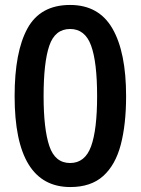

<svg xmlns="http://www.w3.org/2000/svg" viewBox="-20 -745 569 775"><path d="M489 -357Q489 -243 467.5 -161Q446 -79 396.5 -34.5Q347 10 264 10Q39 10 39 -357Q39 -536 91 -630.5Q143 -725 263 -725Q379 -725 434 -629.5Q489 -534 489 -357ZM156 -357Q156 -225 179 -156Q202 -87 263 -87Q323 -87 347.5 -154Q372 -221 372 -357Q372 -495 347.5 -561.5Q323 -628 263 -628Q202 -628 179 -560.5Q156 -493 156 -357Z"/></svg>

Font: Noto Sans Sinhala UI SemiCondensed SemiBold
Style: Regular
Weight: 600
Width: 4
Designer: Jelle Bosma - Monotype Design Team
Foundry: Monotype Imaging Inc.
Version: Version 2.006; ttfautohint (v1.8.4.7-5d5b)